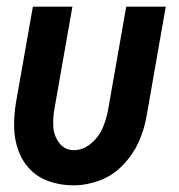

<svg xmlns="http://www.w3.org/2000/svg" viewBox="-20 -550 540 578"><path d="M201 8Q164 8 129.5 -3.5Q95 -15 71 -39.5Q47 -64 35 -97.5Q23 -131 22.5 -168Q22 -205 28 -241L79 -530H198L144 -223Q139 -196 140.5 -168.5Q142 -141 158.5 -119.5Q175 -98 202 -98Q230 -98 253.5 -117.5Q277 -137 288.5 -163.5Q300 -190 305 -217L360 -530H479L421 -199Q414 -159 397 -121.5Q380 -84 349.5 -52.5Q319 -21 279.5 -6.5Q240 8 201 8Z"/></svg>

Font: Iosevka SS08
Style: Bold Italic
Weight: 700
Italic angle: -10°
Monospace: yes
Designer: Belleve Invis
Foundry: Belleve Invis
Version: 2.1.0; ttfautohint (v1.8.2)